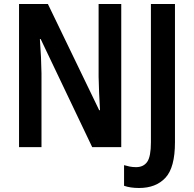

<svg xmlns="http://www.w3.org/2000/svg" viewBox="-20 -734 966 958"><path d="M585 0H440L183 -539H179Q186 -445 187 -368V0H75V-714H219L475 -184H479Q476 -229 474.5 -272Q473 -315 472 -351V-714H585ZM674 204Q630 204 599 193V90Q612 94 627 97Q642 100 659 100Q696 100 714.5 73.5Q733 47 733 -24V-714H853V-24Q853 102 805.5 153Q758 204 674 204Z"/></svg>

Font: Noto Sans Condensed SemiBold
Style: Regular
Weight: 600
Width: 3
Designer: Monotype Design Team
Foundry: Monotype Imaging Inc.
Version: Version 2.013; ttfautohint (v1.8.4.7-5d5b)